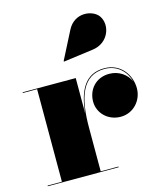

<svg xmlns="http://www.w3.org/2000/svg" viewBox="-111 -825 771 908"><g transform="rotate(-15 274.5 -371.0)"><path d="M382.5 -569C462.5 -579.5 490.5 -662.5 457.5 -710.5C430.5 -749.5 343 -762 305 -688L235.5 -552L237 -549.5ZM10 -3.5V0H357V-3.5H270V-217.5C270 -364.5 303.5 -466.5 412 -466.5C476 -466.5 516 -423 529 -373.5C514 -409.5 476 -438.5 427.5 -438.5C362 -438.5 320.5 -390 320.5 -330.5C320.5 -275.5 366 -228 429 -228C492 -228 537 -280 537 -339C537 -403 493 -470 412 -470C319 -470 280.5 -398.5 270 -287V-460H10V-456.5H80V-3.5Z"/></g></svg>

Font: Bodoni* 48pt Fatface
Style: Regular
Weight: 900
Version: Version 2.3